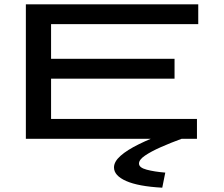

<svg xmlns="http://www.w3.org/2000/svg" viewBox="-20 -644 1040 891"><path d="M100 0V-624H900V-532H217V-371H790V-279H217V-92H894V0ZM747 157 733 227Q622 221 565.5 196Q509 171 509 133Q509 106 539.5 79Q570 52 625 25Q680 -2 751 -28L823 0Q771 19 726 39Q681 59 653 78Q625 97 625 115Q625 134 661 143.5Q697 153 747 157Z"/></svg>

Font: Inconsolata UltraExpanded SemiBold
Style: Regular
Weight: 600
Width: 9
Monospace: yes
Designer: Raph Levien, Cyreal, Brenton Simpson
Foundry: Raph Levien, Cyreal, Google
Version: Version 3.001; ttfautohint (v1.8.2.53-6de2)